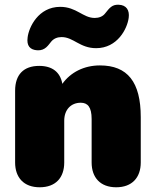

<svg xmlns="http://www.w3.org/2000/svg" viewBox="-20 -783 658 813"><path d="M148 10C216 10 252 -31 252 -95V-272C252 -318 280 -348 322 -348C351 -348 368 -330 368 -279V-95C368 -31 405 10 472 10C539 10 576 -31 576 -95V-287C576 -436 520 -506 403 -506C336 -506 279 -477 244 -428C235 -478 201 -504 146 -504C80 -504 44 -467 44 -399V-95C44 -31 81 10 148 10ZM138 -570C172 -568 185 -593 197 -607C208 -620 223 -626 241 -626C291 -626 318 -579 387 -579C477 -579 519 -661 525 -708C529 -739 516 -762 482 -763C455 -764 444 -750 425 -726C415 -713 399 -707 381 -707C331 -707 304 -754 235 -754C142 -754 102 -667 97 -625C92 -589 107 -572 138 -570Z"/></svg>

Font: SN Pro Black
Style: Regular
Weight: 900
Designer: Tobias Whetton
Foundry: Supernotes
Version: Version 1.001;Glyphs 3.2 (3249)